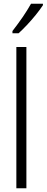

<svg xmlns="http://www.w3.org/2000/svg" viewBox="-20 -1013 251 1033"><path d="M122 0H68V-760H122ZM211 -985Q196 -962 173 -933.5Q150 -905 125 -878.5Q100 -852 80 -834H47V-846Q78 -886 102 -921Q126 -956 147 -993H211Z"/></svg>

Font: Noto Sans Lao UI ExtCond Light
Style: Regular
Weight: 300
Width: 2
Designer: Monotype Design Team
Foundry: Monotype Imaging Inc.
Version: Version 2.000; ttfautohint (v1.8.4.7-5d5b)